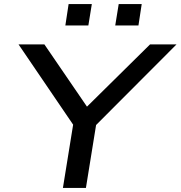

<svg xmlns="http://www.w3.org/2000/svg" viewBox="-20 -923 887 943"><path d="M289 0 347 -359 356 -286 71 -705H198L408 -398H406L717 -705H847L429 -286L460 -359L402 0ZM546 -798 563 -903H676L660 -798ZM301 -798 317 -903H431L414 -798Z"/></svg>

Font: Nunito Sans 7pt Expanded Medium
Style: Italic
Weight: 500
Width: 7
Italic angle: -9°
Designer: Vernon Adams
Foundry: Vernon Adams
Version: Version 3.101;gftools[0.9.27]